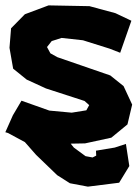

<svg xmlns="http://www.w3.org/2000/svg" viewBox="-21 -527 525 720"><path d="M412.1 -477.5 314.5 -503.9 161.1 -506.8 72.3 -473.6 20.5 -420.9 14.6 -347.7 28.3 -269.5 79.1 -228.5 151.4 -195.3 295.9 -148.4 313.5 -132.8 302.7 -113.3 248 -104.5 164.1 -112.3 59.6 -149.4 27.3 -94.7 -1 -31.2 8.8 -28.3 72.3 5.9 114.3 53.7 193.4 129.9 241.2 160.2 308.6 172.9 425.8 158.2 463.9 95.7 451.2 12.7 409.2 26.4 338.9 38.1 339.8 56.6 326.2 63.5 299.8 58.6 255.9 26.4 244.1 11.7 297.9 10.7 396.5 -10.7 457 -60.5 474.6 -134.8 442.4 -204.1 392.6 -244.1 194.3 -312.5 168 -327.1 155.3 -350.6 172.9 -373 210 -384.8 290 -376 389.6 -344.7 429.7 -329.1 471.7 -449.2Z"/></svg>

Font: MaokenAssortedSans-Lite
Style: Lite
Weight: 400
Version: Version 1.400